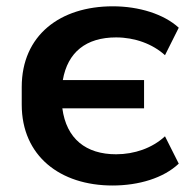

<svg xmlns="http://www.w3.org/2000/svg" viewBox="-20 -569 596 600"><path d="M331.5 10.7C414.1 10.7 491.2 -12.7 538.6 -57.6L495.6 -143.1C456.1 -106.4 400.4 -86.9 342.8 -86.9C248.5 -86.9 187.5 -135.3 174.8 -230.5H430.2V-318.8H176.3C191.4 -405.8 249 -452.1 342.8 -452.1C401.4 -452.1 457 -431.6 495.6 -396.5L538.6 -482.4C492.2 -524.9 414.6 -549.3 332.5 -549.3C168 -549.3 47.9 -459 47.9 -296.9V-242.2C47.9 -81.5 168 10.7 331.5 10.7Z"/></svg>

Font: Winston SemiBold
Style: Regular
Weight: 600
Designer: Vernon Adams, Kim Jin-seong, David Berlow, Cristiano Sobral
Foundry: The Winston Project Authors
Version: Version 3.004